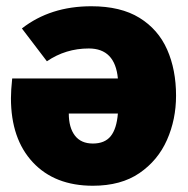

<svg xmlns="http://www.w3.org/2000/svg" viewBox="-20 -574 600 614"><path d="M277 20Q155 20 85 -55Q15 -130 15 -260Q15 -285 19 -323H357Q348 -419 264 -419Q190 -419 130 -378L50 -483Q141 -554 272 -554Q366 -554 426 -517Q486 -480 514.5 -415.5Q543 -351 543 -268Q543 -192 514 -126.5Q485 -61 426 -20.5Q367 20 277 20ZM277 -115Q315 -115 334 -138.5Q353 -162 357 -211H200Q200 -166 219.5 -140.5Q239 -115 277 -115Z"/></svg>

Font: Trujillo Black
Style: Regular
Weight: 900
Designer: Fira Sans original fonts by bBox Type GmbH, Carrois Corporate GbR, & Edenspiekermann AG / Changes by Cristiano Sobral
Foundry: Fira Sans original fonts by bBox Type GmbH, Carrois Corporate GbR, & Edenspiekermann AG / Changes by Cristiano Sobral
Version: Version 4.301;July 28, 2020;FontCreator 13.0.0.2655 64-bit